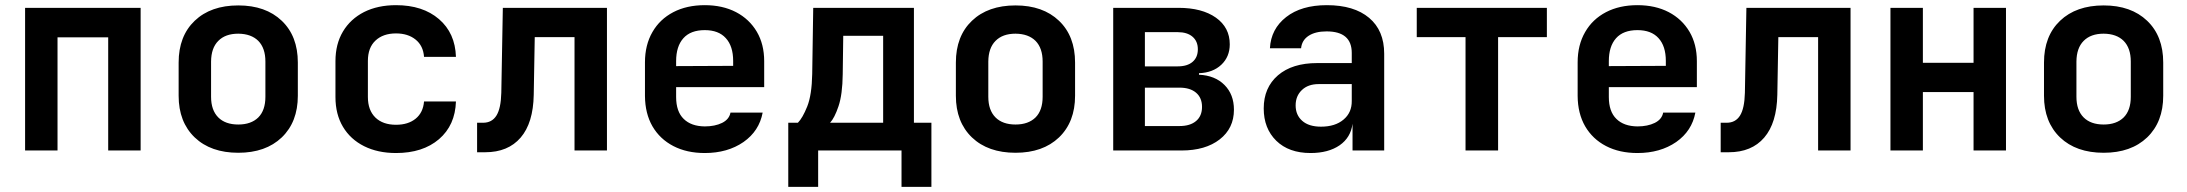

<svg xmlns="http://www.w3.org/2000/svg" viewBox="-20 -580 8428 740"><path d="M76.7 0V-549.8H522V0H397V-436H201.7V0Z M898.4 8.8Q792.5 8.8 730.5 -50.3Q668.5 -109.9 668.5 -210.9V-338.9Q668.5 -440.9 730.5 -500Q792.5 -559.1 898.4 -559.1Q1003.9 -559.1 1065.9 -500Q1127.9 -440.9 1127.9 -338.9V-210.9Q1127.9 -109.9 1065.9 -50.3Q1003.9 8.8 898.4 8.8ZM898.4 -100.1Q947.8 -100.1 975.6 -127.4Q1002.9 -154.8 1002.9 -207V-342.8Q1002.9 -394.5 975.6 -422.4Q948.2 -449.7 898.4 -450.2Q848.6 -450.2 821.3 -422.4Q793.9 -395 793.5 -342.8V-207Q793.5 -155.3 821.3 -127.4Q848.6 -100.1 898.4 -100.1Z M1506.3 9.8Q1436 9.8 1383.3 -16.6Q1330.6 -43 1301.8 -91.3Q1272.9 -139.6 1272.9 -206.1V-344.2Q1272.9 -410.2 1301.8 -458.5Q1330.6 -506.8 1383.3 -533.7Q1436 -560.1 1506.3 -560.1Q1609.4 -560.1 1671.9 -506.3Q1734.4 -452.6 1737.3 -360.8H1614.3Q1611.3 -403.8 1581.5 -427.7Q1552.2 -451.2 1506.3 -451.2Q1456.1 -451.2 1426.8 -423.3Q1397.9 -396 1397.9 -345.2V-206.1Q1397.9 -155.3 1426.8 -127Q1455.6 -99.1 1506.3 -99.1Q1553.2 -99.1 1582 -122.6Q1610.8 -146 1614.3 -189H1737.3Q1734.4 -97.2 1671.9 -43.5Q1609.4 9.8 1506.3 9.8Z M1818.8 6.8V-106.9H1841.8Q1876 -106.9 1893.3 -134.5Q1910.6 -162.1 1912.1 -222.2L1918 -549.8H2319.3V0H2194.3V-437H2041L2037.1 -214.8Q2035.2 -106 1986.6 -49.6Q1938 6.8 1850.1 6.8Z M2696.3 9.8Q2627 9.8 2575.2 -17.1Q2523.4 -43.9 2494.6 -93.3Q2466.3 -142.6 2465.8 -210V-339.8Q2465.8 -406.7 2494.6 -456.5Q2522.9 -505.9 2575.2 -533.2Q2627 -560.1 2696.3 -560.1Q2765.1 -560.1 2816.9 -533.2Q2868.2 -506.3 2897 -457.5Q2925.3 -409.2 2925.3 -344.2V-244.1H2585.9V-206.1Q2585.9 -149.9 2615.2 -121.6Q2644 -93.3 2696.3 -92.8Q2735.4 -92.8 2763.2 -106.4Q2790.5 -120.1 2795.4 -146H2919.4Q2906.2 -75.2 2845.7 -32.7Q2784.2 9.8 2696.3 9.8ZM2585.9 -344.2V-325.2L2805.7 -326.2V-345.2Q2805.7 -402.3 2777.3 -433.1Q2749.5 -463.9 2696.3 -463.9Q2641.6 -463.9 2613.8 -432.6Q2585.9 -401.4 2585.9 -344.2Z M3018.1 140.1V-106.9H3055.2Q3073.2 -125 3091.1 -169.4Q3108.9 -213.9 3110.4 -294.9L3114.3 -549.8H3502.4V-106.9H3569.8V140.1H3454.6V0H3133.3V140.1ZM3179.2 -106.9H3383.8V-441.9H3230L3228 -293.9Q3227.1 -215.8 3211.7 -170.4Q3196.3 -125 3179.2 -106.9Z M3894 8.8Q3788.1 8.8 3726.1 -50.3Q3664.1 -109.9 3664.1 -210.9V-338.9Q3664.1 -440.9 3726.1 -500Q3788.1 -559.1 3894 -559.1Q3999.5 -559.1 4061.5 -500Q4123.5 -440.9 4123.5 -338.9V-210.9Q4123.5 -109.9 4061.5 -50.3Q3999.5 8.8 3894 8.8ZM3894 -100.1Q3943.4 -100.1 3971.2 -127.4Q3998.5 -154.8 3998.5 -207V-342.8Q3998.5 -394.5 3971.2 -422.4Q3943.8 -449.7 3894 -450.2Q3844.2 -450.2 3816.9 -422.4Q3789.6 -395 3789.1 -342.8V-207Q3789.1 -155.3 3816.9 -127.4Q3844.2 -100.1 3894 -100.1Z M4270.5 0V-549.8H4522Q4612.8 -549.8 4666.3 -512Q4719.7 -474.1 4719.7 -409.2Q4719.7 -361.3 4687.3 -330.6Q4654.8 -299.8 4601.1 -297.9V-292Q4663.1 -289.1 4699.5 -252.4Q4735.8 -215.8 4735.8 -157.2Q4735.8 -85.4 4680.9 -42.7Q4626 0 4533.7 0ZM4392.6 -324.2H4519Q4556.2 -324.2 4576.4 -341.6Q4596.7 -358.9 4596.7 -390.1Q4596.7 -420.9 4576.2 -438.5Q4555.7 -456.1 4519 -456.1H4392.6ZM4392.6 -94.2H4525.9Q4566.9 -94.2 4589.8 -113.5Q4612.8 -132.8 4612.8 -168Q4612.8 -203.1 4589.8 -222.7Q4566.9 -242.2 4525.9 -242.2H4392.6Z M5031.2 9.8Q4947.3 9.8 4898.9 -37.6Q4850.6 -85 4850.6 -162.1Q4850.6 -242.2 4905.3 -289.6Q4960.4 -336.9 5056.6 -336.9H5189.9V-376Q5189.9 -459 5092.8 -459Q5049.3 -459 5023.4 -441.9Q4997.6 -424.8 4994.6 -394H4874.5Q4878.4 -468.3 4937 -514.2Q4995.6 -560.1 5093.8 -560.1Q5198.7 -560.1 5256.8 -511.2Q5314.9 -462.4 5314.9 -373V0H5192.9V-103Q5186 -49.8 5143.1 -20Q5099.6 9.8 5031.2 9.8ZM5071.3 -91.8Q5126 -91.8 5158.2 -119.1Q5190.4 -146 5189.9 -190.9V-255.9H5062.5Q5021.5 -255.9 4997.6 -232.9Q4973.6 -210 4973.6 -173.8Q4973.6 -136.7 4999 -114.3Q5024.4 -91.8 5071.3 -91.8Z M5628.4 0V-437H5440.4V-549.8H5941.9V-437H5753.9V0Z M6291 9.8Q6221.7 9.8 6169.9 -17.1Q6118.2 -43.9 6089.4 -93.3Q6061 -142.6 6060.5 -210V-339.8Q6060.5 -406.7 6089.4 -456.5Q6117.7 -505.9 6169.9 -533.2Q6221.7 -560.1 6291 -560.1Q6359.9 -560.1 6411.6 -533.2Q6462.9 -506.3 6491.7 -457.5Q6520 -409.2 6520 -344.2V-244.1H6180.7V-206.1Q6180.7 -149.9 6210 -121.6Q6238.8 -93.3 6291 -92.8Q6330.1 -92.8 6357.9 -106.4Q6385.3 -120.1 6390.1 -146H6514.2Q6501 -75.2 6440.4 -32.7Q6378.9 9.8 6291 9.8ZM6180.7 -344.2V-325.2L6400.4 -326.2V-345.2Q6400.4 -402.3 6372.1 -433.1Q6344.2 -463.9 6291 -463.9Q6236.3 -463.9 6208.5 -432.6Q6180.7 -401.4 6180.7 -344.2Z M6611.8 6.8V-106.9H6634.8Q6668.9 -106.9 6686.3 -134.5Q6703.6 -162.1 6705.1 -222.2L6710.9 -549.8H7112.3V0H6987.3V-437H6834L6830.1 -214.8Q6828.1 -106 6779.5 -49.6Q6731 6.8 6643.1 6.8Z M7266.1 0V-549.8H7391.1V-337.9H7586.4V-549.8H7711.4V0H7586.4V-225.1H7391.1V0Z M8087.9 8.8Q7981.9 8.8 7919.9 -50.3Q7857.9 -109.9 7857.9 -210.9V-338.9Q7857.9 -440.9 7919.9 -500Q7981.9 -559.1 8087.9 -559.1Q8193.4 -559.1 8255.4 -500Q8317.4 -440.9 8317.4 -338.9V-210.9Q8317.4 -109.9 8255.4 -50.3Q8193.4 8.8 8087.9 8.8ZM8087.9 -100.1Q8137.2 -100.1 8165 -127.4Q8192.4 -154.8 8192.4 -207V-342.8Q8192.4 -394.5 8165 -422.4Q8137.7 -449.7 8087.9 -450.2Q8038.1 -450.2 8010.7 -422.4Q7983.4 -395 7982.9 -342.8V-207Q7982.9 -155.3 8010.7 -127.4Q8038.1 -100.1 8087.9 -100.1Z"/></svg>

Font: UDEV Gothic 35
Style: Bold
Weight: 700
Version: v2.1.0; ttfautohint (v1.8.4.7-5d5b-dirty) -l 6 -r 45 -G 200 